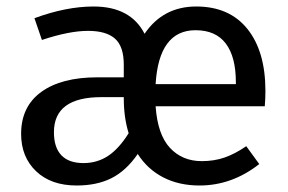

<svg xmlns="http://www.w3.org/2000/svg" viewBox="-20 -559 888 591"><path d="M795 -232H459Q465 -145 503 -104Q541 -63 601 -63Q639 -63 671 -74Q703 -85 738 -109L778 -54Q694 12 594 12Q531 12 482.5 -13Q434 -38 404 -85Q368 -33 323 -10.5Q278 12 216 12Q137 12 91 -32Q45 -76 45 -147Q45 -231 107 -276Q169 -321 280 -321H361V-360Q361 -416 334 -440Q307 -464 251 -464Q193 -464 109 -436L86 -503Q184 -539 268 -539Q382 -539 425 -455Q482 -539 584 -539Q686 -539 741.5 -470Q797 -401 797 -279Q797 -256 795 -232ZM706 -306Q706 -384 675 -425Q644 -466 582 -466Q469 -466 459 -300H706ZM376 -149Q361 -197 361 -257V-260H292Q146 -260 146 -152Q146 -105 169 -81Q192 -57 237 -57Q279 -57 312.5 -79Q346 -101 376 -149Z"/></svg>

Font: Fira GO
Style: Regular
Weight: 400
Designer: Carrois Corporate
Foundry: Carrois Corporate GbR
Version: Version 0.300